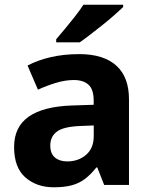

<svg xmlns="http://www.w3.org/2000/svg" viewBox="-20 -786 639 816"><path d="M208.3 10Q135.9 10 87.9 -31.9Q39.9 -73.7 39.9 -161.2Q39.9 -246.7 102 -290.2Q164.1 -333.7 286.5 -337.7L378.1 -340.7V-358.1Q378.1 -406.7 355.8 -426.3Q333.6 -445.9 294 -445.9Q257.5 -445.9 218.3 -434Q179 -422.2 141.2 -404.9L97.1 -507.5Q140 -530.2 195.6 -543.1Q251.3 -556 317.3 -556Q419.6 -556 473.9 -507.5Q528.2 -459 528.2 -363.8V0H422.7L393.5 -74.2H389.5Q366.5 -45.2 342 -26.3Q317.5 -7.4 285.7 1.3Q253.9 10 208.3 10ZM265.5 -100Q313.4 -100 345.9 -128.1Q378.4 -156.1 378.4 -207.9V-252.8L320.7 -250.5Q250 -247.7 221.9 -226.7Q193.7 -205.7 193.7 -167.5Q193.7 -132.9 213.6 -116.5Q233.5 -100 265.5 -100ZM503.4 -756Q488.9 -742 465.8 -721.7Q442.7 -701.4 415.8 -679.9Q388.9 -658.4 363.5 -638.9Q338.2 -619.4 318.9 -606H218.8V-619.2Q235.1 -638.2 256.5 -663.9Q278 -689.6 299.3 -716.8Q320.5 -744 334.6 -766H503.4Z"/></svg>

Font: Noto Sans Symbols
Style: Regular
Weight: 400
Designer: Monotype Design Team
Foundry: Monotype Imaging Inc.
Version: Version 2.002